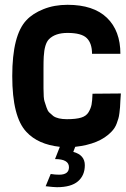

<svg xmlns="http://www.w3.org/2000/svg" viewBox="-20 -599 523 799"><path d="M365 -209 483 -210Q482 -202 481 -181Q480 -160 479.5 -152.5Q479 -145 477 -129Q475 -113 472.5 -105.5Q470 -98 466 -86Q459 -66 443 -50Q394 1 293 12L285 33Q333 46 333 88.5Q333 131 304.5 155.5Q276 180 217 180Q204 180 170 176L191 125Q209 128 226 128Q267 128 267 97Q267 63 209 63L229 12Q138 2 90 -50Q31 -112 31 -282.5Q31 -453 90 -515Q116 -543 161 -561Q206 -579 261 -579Q369 -579 425 -525Q481 -471 481 -375H363Q363 -419 341 -440.5Q319 -462 261 -462Q210 -462 184 -436Q165 -417 162 -363Q161 -346 161 -314V-232Q161 -190 165 -178Q169 -166 173.5 -152Q178 -138 185 -131Q192 -124 202 -116Q221 -103 258.5 -103Q296 -103 317.5 -109.5Q339 -116 348.5 -132Q358 -148 361 -163.5Q364 -179 365 -209Z"/></svg>

Font: Viga
Style: Regular
Weight: 400
Designer: Oscar Yáñez
Foundry: Fontstage
Version: Version 1.001